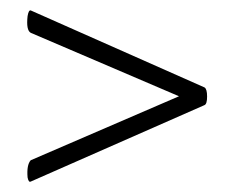

<svg xmlns="http://www.w3.org/2000/svg" viewBox="-20 -374 447 369"><path d="M373 -206Q378 -203 378 -188.5Q378 -174 373 -172L39 -25Q35 -23 33 -33Q31 -57 39 -66L324 -189L39 -311Q30 -316 33 -343Q35 -355 39 -354Z"/></svg>

Font: Cormorant Garamond Book
Style: Regular
Weight: 500
Designer: Christian Thalmann (Catharsis Fonts)
Version: Version 1.000;PS 002.000;hotconv 1.0.88;makeotf.lib2.5.64775